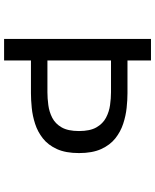

<svg xmlns="http://www.w3.org/2000/svg" viewBox="68 -808 740 915"><g transform="rotate(90 437.5 -350.0)"><path d="M165 0V-700H267.5V-588H424Q455.5 -588 493.5 -584Q531.5 -580 569.5 -567.5Q607.5 -555 639 -530Q670.5 -505 689.8 -462.8Q709 -420.5 709 -357Q709 -293.5 689.8 -251.5Q670.5 -209.5 639 -184.8Q607.5 -160 569.5 -147.8Q531.5 -135.5 493.5 -131.8Q455.5 -128 424 -128H267.5V0ZM267.5 -206.5H419Q448 -206.5 480.2 -210.8Q512.5 -215 540.8 -229.5Q569 -244 586.5 -274.2Q604 -304.5 604 -357Q604 -409.5 586.5 -440Q569 -470.5 540.8 -485.5Q512.5 -500.5 480.2 -505Q448 -509.5 419 -509.5H267.5Z"/></g></svg>

Font: Trispace SemiExpanded
Style: Regular
Weight: 400
Width: 6
Designer: Tyler Finck
Foundry: Etcetera Type Company
Version: Version 1.210; ttfautohint (v1.8.3)